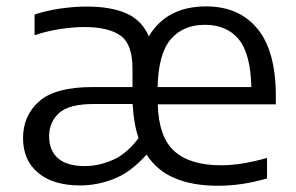

<svg xmlns="http://www.w3.org/2000/svg" viewBox="-20 -571 926 600"><path d="M231 8.5Q146 8.5 99 -31Q52 -70.5 52 -139.5Q52 -209.5 102.2 -254.2Q152.5 -299 270 -299H394V-357Q394 -433.5 356.2 -460Q318.5 -486.5 244 -486.5Q211 -486.5 169.8 -480.5Q128.5 -474.5 88 -461V-525.5Q125 -538 168.2 -544.2Q211.5 -550.5 251.5 -550.5Q325.5 -550.5 374.2 -529.5Q423 -508.5 445 -457.5Q501 -551 624 -551Q727 -551 784.5 -481.2Q842 -411.5 842 -270.5V-245H473Q476 -142 525.2 -98.2Q574.5 -54.5 671 -54.5Q704 -54.5 740 -60.5Q776 -66.5 814.5 -77.5V-13.5Q773.5 -1.5 735.8 4Q698 9.5 661 9.5Q582.5 9.5 526.5 -14Q470.5 -37.5 438 -88Q388.5 -32.5 336 -12Q283.5 8.5 231 8.5ZM620.5 -493.5Q552.5 -493.5 513.8 -448.5Q475 -403.5 472.5 -299H765.5Q763 -403.5 725.8 -448.5Q688.5 -493.5 620.5 -493.5ZM245 -52Q288 -52 332 -71Q376 -90 413 -139.5Q397.5 -185 394.5 -246H273.5Q195 -246 164.2 -217.5Q133.5 -189 133.5 -145.5Q133.5 -100.5 161.5 -76.2Q189.5 -52 245 -52Z"/></svg>

Font: Encode Sans Semi Expanded
Style: Regular
Weight: 400
Width: 6
Designer: Multiple Designers
Foundry: Impallari Type
Version: Version 3.000; ttfautohint (v1.8.3) -l 8 -r 50 -G 200 -x 14 